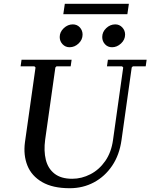

<svg xmlns="http://www.w3.org/2000/svg" viewBox="-20 -986 796 1016"><path d="M551 -670H756L751 -635H683L677 -629L623 -245Q612 -166 573.5 -109Q535 -52 477 -21Q419 10 349 10Q259 10 203 -22.5Q147 -55 125 -110Q103 -165 112 -233L168 -629L162 -635H89L94 -670H359L354 -635H279L273 -629L219 -247Q211 -187 222.5 -140.5Q234 -94 268.5 -67Q303 -40 362 -40Q412 -40 458.5 -64Q505 -88 537 -134Q569 -180 578 -245L632 -629L626 -635H546ZM348 -736Q326 -736 311 -752Q296 -768 296 -790Q296 -817 317.5 -837Q339 -857 365 -857Q388 -857 402.5 -841Q417 -825 417 -803Q417 -776 396 -756Q375 -736 348 -736ZM573 -736Q550 -736 535.5 -752Q521 -768 521 -790Q521 -817 542 -837Q563 -857 590 -857Q612 -857 627 -841Q642 -825 642 -803Q642 -776 620.5 -756Q599 -736 573 -736ZM323 -966H662L654 -911H315Z"/></svg>

Font: Brygada 1918 Medium
Style: Italic
Weight: 500
Italic angle: -8°
Designer: Mateusz Machalski | Borys Kosmynka | Przemek Hoffer
Foundry: NIEPODLEGLA 2018
Version: Version 3.006